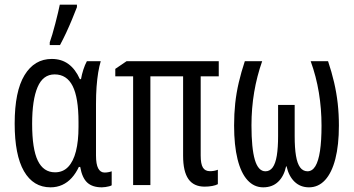

<svg xmlns="http://www.w3.org/2000/svg" viewBox="-20 -801 1534 831"><path d="M218.3 -55.2Q252.4 -55.2 274.9 -78.6Q297.4 -102.1 308.6 -146Q319.8 -189.9 319.8 -252V-272.9Q319.8 -378.4 294.4 -428.7Q269 -479 216.3 -479Q166 -479 142.6 -423.8Q119.1 -368.7 119.1 -265.1Q119.1 -156.2 143.6 -105.7Q168 -55.2 218.3 -55.2ZM198.7 9.8Q124 9.8 83.7 -60.1Q43.5 -129.9 43.5 -266.1Q43.5 -405.8 86.2 -475.8Q128.9 -545.9 204.1 -545.9Q246.1 -545.9 276.1 -523.9Q306.2 -502 325.7 -458.5H330.6Q334 -478.5 340.8 -499.8Q347.7 -521 356 -536.1H416Q409.7 -515.1 405 -487.1Q400.4 -459 397.9 -424.8Q395.5 -390.6 395.5 -351.1V-128.4Q395.5 -90.3 405 -72.3Q414.6 -54.2 432.6 -54.2Q440.9 -54.2 448.7 -55.7Q456.5 -57.1 463.4 -59.6V1Q459.5 3.4 452.1 5.4Q444.8 7.3 436.5 8.5Q428.2 9.8 420.9 9.8Q379.9 9.8 357.7 -10.7Q335.4 -31.2 327.1 -78.6H321.3Q308.6 -51.3 290.5 -31.2Q272.5 -11.2 249.3 -0.7Q226.1 9.8 198.7 9.8ZM195.3 -606V-617.7Q199.7 -629.4 206.3 -651.6Q212.9 -673.8 219.5 -699.5Q226.1 -725.1 231.4 -747.3Q236.8 -769.5 238.8 -780.8H313V-770Q303.7 -745.6 291.7 -716.8Q279.8 -688 266.4 -659.2Q252.9 -630.4 239.7 -606Z M888.7 -60.1Q897 -60.1 906 -61.5Q915 -63 922.9 -66.4V-3.9Q914.1 1 898.7 3.9Q883.3 6.8 865.7 6.8Q818.4 6.8 795.4 -26.1Q772.5 -59.1 772.5 -126.5V-470.7H630.9V0H556.2V-470.7H479V-502.9L527.8 -536.1H926.8V-470.7H848.6V-127.9Q848.6 -91.3 858.2 -75.7Q867.7 -60.1 888.7 -60.1Z M1399.9 -536.1Q1415.5 -489.7 1426 -444.6Q1436.5 -399.4 1441.7 -353.3Q1446.8 -307.1 1446.8 -257.8Q1446.8 -172.9 1431.4 -113Q1416 -53.2 1387 -21.7Q1357.9 9.8 1317.4 9.8Q1280.3 9.8 1255.1 -14.2Q1230 -38.1 1220.2 -81.1H1218.3Q1209 -38.1 1183.8 -14.2Q1158.7 9.8 1119.1 9.8Q1079.6 9.8 1051.3 -21.2Q1022.9 -52.2 1008.1 -112.1Q993.2 -171.9 993.2 -257.8Q993.2 -308.1 998 -353.5Q1002.9 -398.9 1013.4 -443.8Q1023.9 -488.8 1039.6 -536.1H1114.7Q1091.8 -471.2 1080.1 -402.1Q1068.4 -333 1068.4 -258.3Q1068.4 -159.2 1083 -109.4Q1097.7 -59.6 1128.9 -59.6Q1147.9 -59.6 1160.2 -76.4Q1172.4 -93.3 1178 -127.2Q1183.6 -161.1 1183.6 -212.4V-346.7H1255.4V-212.4Q1255.4 -160.6 1261 -127Q1266.6 -93.3 1278.8 -76.7Q1291 -60.1 1310.5 -59.6Q1331.5 -59.6 1345 -81.8Q1358.4 -104 1365 -147.9Q1371.6 -191.9 1371.6 -257.3Q1371.6 -330.1 1360.1 -400.1Q1348.6 -470.2 1324.7 -536.1Z"/></svg>

Font: Open Sans Condensed
Style: Regular
Weight: 400
Width: 3
Designer: Monotype Design Team
Foundry: Monotype Imaging Inc.
Version: Version 3.000